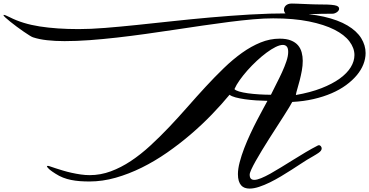

<svg xmlns="http://www.w3.org/2000/svg" viewBox="-20 -1040 2130 1108"><path d="M1814.9 -200.7Q1817.9 -202.1 1820.8 -202.1Q1826.7 -202.1 1831.5 -196.3Q1836.4 -190.4 1836.4 -183.6Q1836.4 -176.3 1831.5 -169.9Q1826.7 -163.6 1816.4 -156.5Q1806.2 -149.4 1790 -140.1Q1773.9 -130.9 1751.5 -117.7Q1737.8 -109.4 1714.6 -94Q1691.4 -78.6 1662.8 -60.3Q1634.3 -42 1602.1 -22.7Q1569.8 -3.4 1537.6 12.5Q1505.4 28.3 1475.1 38.3Q1444.8 48.3 1420.4 48.3Q1405.3 48.3 1392.8 43.9Q1380.4 39.6 1371.6 29.5Q1362.8 19.5 1357.9 3.7Q1353 -12.2 1353 -35.2Q1353 -65.9 1363.3 -104.7Q1373.5 -143.6 1389.4 -184.8Q1405.3 -226.1 1424.8 -267.8Q1444.3 -309.6 1463.4 -346.2Q1482.4 -382.8 1498.5 -412.1Q1514.6 -441.4 1523.4 -458Q1492.2 -458.5 1458 -460.7Q1423.8 -462.9 1393.3 -467.3Q1362.8 -471.7 1339.1 -478Q1315.4 -484.4 1304.7 -493.2Q1258.8 -437.5 1201.9 -378.7Q1145 -319.8 1080.3 -264.4Q1015.6 -209 944.3 -159.4Q873 -109.9 798.6 -73Q724.1 -36.1 647.7 -14.4Q571.3 7.3 496.6 7.3Q467.8 7.3 441.4 5.4Q415 3.4 390.6 -1.5Q366.2 -6.3 343.8 -15.1Q321.3 -23.9 300.3 -37.6Q292 -43 283.2 -48.8Q274.4 -54.7 267.3 -60.5Q260.3 -66.4 255.6 -72Q251 -77.6 250.5 -82.5H260.7Q261.2 -82.5 272.2 -78.6Q283.2 -74.7 301.3 -68.8Q319.3 -63 342.8 -55.9Q366.2 -48.8 392.3 -43Q418.5 -37.1 445.6 -33.2Q472.7 -29.3 497.6 -29.3Q560.1 -29.3 619.4 -51.3Q678.7 -73.2 735.6 -111.1Q792.5 -148.9 847.4 -199.5Q902.3 -250 956.1 -306.6Q1009.8 -363.3 1062.3 -423.1Q1114.7 -482.9 1167 -539.6Q1219.2 -596.2 1271.5 -646.7Q1323.7 -697.3 1376.7 -735.1Q1429.7 -772.9 1483.9 -794.9Q1538.1 -816.9 1593.8 -816.9Q1633.3 -816.9 1659.2 -806.4Q1685.1 -795.9 1700 -778.3Q1714.8 -760.7 1720.9 -737.5Q1727.1 -714.4 1727.1 -689Q1727.1 -661.1 1721.7 -631.8Q1716.3 -602.5 1709.5 -576.2Q1702.6 -549.8 1696.3 -528.6Q1689.9 -507.3 1688 -495.6L1687.5 -491.7Q1771.5 -506.3 1834.7 -531Q1897.9 -555.7 1940.4 -586.4Q1982.9 -617.2 2004.2 -652.1Q2025.4 -687 2025.4 -722.2Q2025.4 -762.7 1996.6 -801Q1967.8 -839.4 1909.4 -868.9Q1851.1 -898.4 1762.9 -916.3Q1674.8 -934.1 1556.2 -934.1Q1504.9 -934.1 1440.7 -928.5Q1376.5 -922.9 1303.5 -913.6Q1230.5 -904.3 1150.6 -892.6Q1070.8 -880.9 987.8 -868.4Q904.8 -856 820.8 -844.2Q736.8 -832.5 655.5 -823.2Q574.2 -814 497.6 -808.3Q420.9 -802.7 352.5 -802.7Q297.9 -802.7 251.7 -807.9Q205.6 -813 170.4 -824.7Q165 -826.2 150.4 -835.2Q135.7 -844.2 116.7 -857.4Q97.7 -870.6 77.1 -885.7Q56.6 -900.9 39.6 -914.6Q22.5 -928.2 11.2 -938.7Q0 -949.2 0 -952.6Q0 -954.1 2.4 -954.1Q5.9 -954.1 13.9 -950.9Q22 -947.8 36.6 -940.4Q110.4 -902.8 208.7 -887.5Q307.1 -872.1 434.1 -872.1Q501.5 -872.1 586.4 -878.9Q671.4 -885.7 768.6 -895.8Q865.7 -905.8 973.1 -917.5Q1080.6 -929.2 1193.1 -939.2Q1305.7 -949.2 1421.1 -956.1Q1536.6 -962.9 1650.4 -962.9Q1765.6 -962.9 1848.6 -943.8Q1931.6 -924.8 1985.4 -892.8Q2039.1 -860.8 2064.5 -819.6Q2089.8 -778.3 2089.8 -733.9Q2089.8 -701.2 2076.9 -668.5Q2064 -635.7 2038.8 -605.7Q2013.7 -575.7 1977.1 -548.8Q1940.4 -522 1893.3 -501.7Q1846.2 -481.4 1789.3 -468.3Q1732.4 -455.1 1666.5 -451.7Q1662.1 -442.4 1649.2 -421.4Q1636.2 -400.4 1618.2 -371.8Q1600.1 -343.3 1578.4 -309.8Q1556.6 -276.4 1534.7 -241.7Q1512.7 -207 1492.2 -173.3Q1471.7 -139.6 1455.8 -111.3Q1439.9 -83 1430.4 -62.3Q1420.9 -41.5 1420.9 -32.2Q1420.9 -16.1 1427.7 -9Q1434.6 -2 1447.3 -2Q1462.9 -2 1486.8 -11.7Q1510.7 -21.5 1540 -37.8Q1569.3 -54.2 1603 -75Q1636.7 -95.7 1672.4 -117.9Q1708 -140.1 1744.1 -161.6Q1780.3 -183.1 1814.9 -200.7ZM1543.5 -493.2Q1557.6 -522.9 1575 -556.4Q1592.3 -589.8 1607.4 -622.8Q1622.6 -655.8 1632.8 -686.3Q1643.1 -716.8 1643.1 -740.2Q1643.1 -762.2 1634.8 -771.5Q1626.5 -780.8 1612.3 -780.8Q1594.7 -780.8 1570.1 -768.6Q1545.4 -756.3 1517.8 -735.8Q1490.2 -715.3 1461.9 -689Q1433.6 -662.6 1408.4 -634.3Q1383.3 -606 1363.3 -577.9Q1343.3 -549.8 1333 -525.9Q1338.9 -518.1 1359.9 -512Q1380.9 -505.9 1410.6 -501.7Q1440.4 -497.6 1475.3 -495.4Q1510.3 -493.2 1543.5 -493.2ZM1647.5 -955.1Q1633.8 -955.1 1626.2 -963.9Q1618.7 -972.7 1618.7 -983.9Q1618.7 -990.2 1621.3 -996.6Q1624 -1002.9 1629.4 -1008.1Q1634.8 -1013.2 1643.3 -1016.4Q1651.9 -1019.5 1663.6 -1019.5Q1672.9 -1019.5 1692.4 -1018.8Q1711.9 -1018.1 1733.6 -1017.1Q1755.4 -1016.1 1774.7 -1015.4Q1793.9 -1014.6 1802.7 -1014.6Q1842.8 -1014.6 1868.7 -1013.7Q1894.5 -1012.7 1909.7 -1010Q1924.8 -1007.3 1930.9 -1002.4Q1937 -997.6 1937 -989.7Q1937 -984.4 1933.6 -979.2Q1930.2 -974.1 1924.8 -970.2Q1919.4 -966.3 1912.6 -963.6Q1905.8 -960.9 1898.9 -960.9Q1829.6 -960.9 1768.1 -958Q1706.5 -955.1 1647.5 -955.1Z"/></svg>

Font: Meddon
Style: Regular
Weight: 400
Designer: Vernon Adams
Foundry: Vernon Adams
Version: Version 1.000